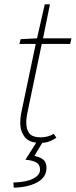

<svg xmlns="http://www.w3.org/2000/svg" viewBox="-20 -656 352 892"><path d="M168 8Q116 8 95 -19.5Q74 -47 74 -84Q74 -96 75 -106Q76 -116 78 -128L146 -452H70L76 -474L152 -478L188 -636H212L180 -478H312L306 -452H174L106 -126Q105 -117 103.5 -108Q102 -99 102 -88Q102 -54 116.5 -36Q131 -18 170 -18Q187 -18 202.5 -22.5Q218 -27 230 -34L242 -16Q229 -7 210.5 0.5Q192 8 168 8ZM44 216 42 192Q104 190 135 173.5Q166 157 166 132Q166 109 149 99Q132 89 98 86L154 -2H182L140 68Q175 77 185.5 90Q196 103 196 124Q196 167 154 190.5Q112 214 44 216Z"/></svg>

Font: Source Sans 3
Style: Italic
Weight: 200
Italic angle: -11°
Designer: Paul D. Hunt
Foundry: Adobe
Version: Version 3.046;hotconv 1.0.118;makeotfexe 2.5.65603